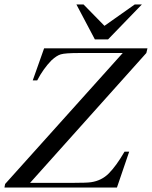

<svg xmlns="http://www.w3.org/2000/svg" viewBox="-35 -842 682 862"><path d="M570 -822H602L450 -665H391L308 -822H340L434 -726ZM-12 -16 516 -604H322Q257 -604 238 -598Q220 -593 196 -571Q159 -533 132 -481H112L163 -625H627L622 -604L100 -21H290Q355 -21 374 -24Q421 -31 453 -63Q487 -97 524 -161H545L490 0H-15Z"/></svg>

Font: New Athena Unicode
Style: Italic
Weight: 400
Designer: J. Rusten 1997; rev. by R. Hancock 2001, 2002, rev. by D. Mastronarde 2002-2019
Foundry: Society for Classical Studies (formerly American Philological Association)
Version: Version 5.008